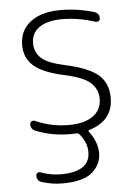

<svg xmlns="http://www.w3.org/2000/svg" viewBox="-53 -572 596 833"><g transform="rotate(-5 244.5 -155.0)"><path d="M236 -247Q143 -267 103 -301.5Q63 -336 63 -393Q63 -456 110.5 -493Q158 -530 243 -530Q316 -530 389 -508Q409 -501 409 -480Q409 -472 403 -468Q397 -464 390 -466Q315 -490 246 -490Q181 -490 146 -465.5Q111 -441 111 -397Q111 -357 139 -331.5Q167 -306 242 -290Q343 -268 384.5 -232Q426 -196 426 -132Q426 -33 322 -1Q315 1 319 7Q355 54 355 103Q355 151 316 185.5Q277 220 185 220Q140 220 96 206Q75 200 75 176Q75 169 81.5 165Q88 161 95 164Q138 180 181 180Q309 180 309 94Q309 52 277 14Q273 9 264 9Q256 10 238 10Q158 10 88 -18Q68 -26 68 -48Q68 -55 74.5 -59.5Q81 -64 88 -61Q160 -30 234 -30Q303 -30 340.5 -57Q378 -84 378 -132Q378 -172 348.5 -200.5Q319 -229 236 -247Z"/></g></svg>

Font: Rounded Mplus 1c Light
Style: Regular
Weight: 300
Version: Version 1.059.20150529